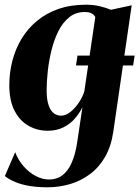

<svg xmlns="http://www.w3.org/2000/svg" viewBox="-22 -544 591 815"><path d="M300.5 -266 307 -308H549.5L543 -266ZM459 14.5Q450 77 424 122Q398 167 359.5 195.5Q321 224 275 237.5Q229 251 179.5 251Q138 251 104.2 245.5Q70.5 240 44.2 229.2Q18 218.5 -1.5 203.5L42.5 102Q55 135.5 78 161.8Q101 188 129.5 203Q158 218 186.5 218Q219.5 218 243.2 199.8Q267 181.5 282.5 146.2Q298 111 305.5 61L328 -89.5Q316 -64 296 -41Q276 -18 247.2 -3.5Q218.5 11 180.5 11Q136.5 11 99.2 -10Q62 -31 39.8 -74Q17.5 -117 17.5 -182Q17.5 -236 30.8 -286.8Q44 -337.5 70.2 -380.5Q96.5 -423.5 135.5 -455.8Q174.5 -488 226.2 -506Q278 -524 342 -524Q374 -524 400.8 -517.8Q427.5 -511.5 449 -502.5L537 -521.5ZM382.5 -471.5Q378.5 -480 368 -486.5Q357.5 -493 337.5 -493Q300 -493 272.5 -471.2Q245 -449.5 226.5 -413Q208 -376.5 197 -332.5Q186 -288.5 181 -243.8Q176 -199 176 -161Q176 -129 181.2 -108.2Q186.5 -87.5 195.2 -75.2Q204 -63 214.8 -58Q225.5 -53 237 -53Q257.5 -53 277.2 -69Q297 -85 313 -109Q329 -133 336 -156.5Z"/></svg>

Font: Merriweather 120pt ExtraBold
Style: Italic
Weight: 800
Italic angle: -7.8°
Version: Version 2.101